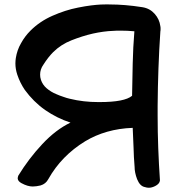

<svg xmlns="http://www.w3.org/2000/svg" viewBox="-20 -844 834 895"><path d="M80.1 9.8C99.6 20.5 117.2 25.4 132.8 25.4C144.5 25.4 156.2 23.4 168.9 20.5C185.5 15.6 197.3 5.9 205.1 -8.8C246.1 -82 303.7 -140.6 377 -185.5C440.4 -223.6 514.6 -245.1 598.6 -248C599.6 -217.8 601.6 -187.5 602.5 -157.2C603.5 -127 604.5 -96.7 607.4 -66.4C607.4 -48.8 611.3 -29.3 619.1 -8.8C627.9 12.7 639.6 25.4 656.2 28.3C662.1 30.3 668 31.2 673.8 31.2C683.6 31.2 693.4 28.3 703.1 23.4C716.8 16.6 724.6 7.8 725.6 -2.9C718.8 -103.5 714.8 -204.1 714.8 -304.7V-350.6C715.8 -466.8 719.7 -582 727.5 -697.3C728.5 -701.2 728.5 -705.1 728.5 -709C728.5 -713.9 728.5 -717.8 727.5 -721.7C724.6 -744.1 715.8 -762.7 701.2 -779.3C686.5 -795.9 668 -806.6 643.6 -810.5C587.9 -819.3 537.1 -823.2 492.2 -823.2C485.4 -823.2 434.6 -827.1 343.8 -808.6C303.7 -800.8 264.6 -788.1 224.6 -770.5C184.6 -752.9 150.4 -729.5 122.1 -701.2C104.5 -683.6 89.8 -664.1 78.1 -642.6C65.4 -621.1 57.6 -597.7 53.7 -573.2C52.7 -565.4 51.8 -557.6 51.8 -548.8C51.8 -531.2 54.7 -513.7 60.5 -496.1C69.3 -469.7 81.1 -446.3 95.7 -424.8C122.1 -388.7 153.3 -357.4 190.4 -331.1C227.5 -305.7 266.6 -286.1 308.6 -272.5C263.7 -251 219.7 -217.8 176.8 -171.9C134.8 -127 97.7 -78.1 65.4 -25.4C63.5 -20.5 62.5 -16.6 62.5 -11.7C63.5 -2.9 69.3 3.9 80.1 9.8ZM197.3 -432.6C184.6 -443.4 175.8 -457 170.9 -471.7C168 -480.5 167 -488.3 167 -496.1C167 -512.7 171.9 -528.3 182.6 -543C197.3 -566.4 212.9 -585.9 227.5 -600.6C252 -625 281.2 -643.6 313.5 -656.2C345.7 -668.9 378.9 -679.7 413.1 -687.5C444.3 -694.3 476.6 -699.2 508.8 -700.2C519.5 -701.2 530.3 -701.2 541 -701.2C563.5 -701.2 585 -700.2 606.4 -698.2C602.5 -648.4 599.6 -598.6 598.6 -547.9C597.7 -498 596.7 -447.3 595.7 -397.5C572.3 -377.9 522.5 -368.2 445.3 -368.2H437.5C392.6 -368.2 348.6 -373 304.7 -383.8C295.9 -385.7 286.1 -388.7 275.4 -392.6C263.7 -396.5 252.9 -400.4 242.2 -405.3C225.6 -412.1 210.9 -420.9 197.3 -432.6Z"/></svg>

Font: ChillSide Comic
Style: Regular
Weight: 400
Designer: Koroletov, Abay Emes
Version: Version 1.000